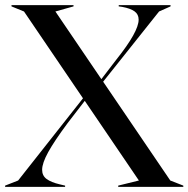

<svg xmlns="http://www.w3.org/2000/svg" viewBox="-31 -732 738 752"><path d="M432 -5 513 -25 301 -337 234 -250Q182 -180 158 -136.5Q134 -93 134 -67Q134 -44 151.5 -31Q169 -18 203 -10L224 -5V0H-11V-5L40 -25L294 -347L63 -687L14 -707V-712H257V-707L186 -687L366 -422L425 -499Q512 -608 512 -655Q512 -676 496 -687.5Q480 -699 448 -705L434 -707V-712H637V-707L592 -687L373 -412L636 -25L687 -5V0H432Z"/></svg>

Font: Nyght Serif
Style: Regular
Weight: 400
Designer: Maksym Kobuzan
Version: Version 0.410